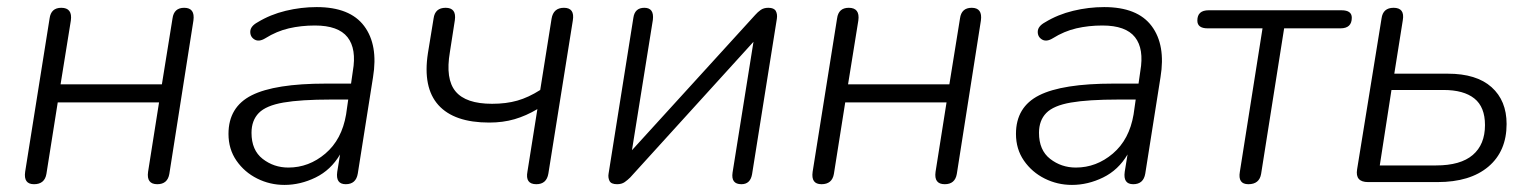

<svg xmlns="http://www.w3.org/2000/svg" viewBox="-20 -514 4330 542"><path d="M76 6Q46 6 51 -29L120 -462Q124 -492 153 -492Q185 -492 180 -456L151 -276H437L467 -462Q471 -492 500 -492Q531 -492 526 -456L458 -23Q453 6 424 6Q393 6 398 -29L429 -225H143L111 -23Q106 6 76 6Z M783 8Q742 8 706 -10Q670 -28 647.5 -60.5Q625 -93 625 -136Q625 -212 690.5 -245Q756 -278 900 -278H971L976 -313Q987 -376 961 -409Q935 -442 869 -442Q830 -442 795.5 -434Q761 -426 729 -406Q711 -395 698.5 -402.5Q686 -410 686.5 -425Q687 -440 707 -451Q743 -473 786.5 -483.5Q830 -494 874 -494Q968 -494 1008 -440.5Q1048 -387 1033 -296L990 -24Q985 6 956 6Q927 6 932 -29L940 -78Q914 -34 871 -13Q828 8 783 8ZM794 -41Q852 -41 898.5 -80.5Q945 -120 957 -191L963 -233H914Q829 -233 780 -224.5Q731 -216 710.5 -195Q690 -174 690 -139Q690 -90 721.5 -65.5Q753 -41 794 -41Z M1494 6Q1462 6 1469 -30L1497 -206Q1465 -187 1432.5 -177.5Q1400 -168 1361 -168Q1262 -168 1217.5 -217.5Q1173 -267 1188 -364L1204 -462Q1208 -492 1238 -492Q1269 -492 1264 -457L1250 -367Q1237 -291 1266 -256Q1295 -221 1369 -221Q1409 -221 1440.5 -230Q1472 -239 1505 -260L1537 -461Q1542 -492 1572 -492Q1603 -492 1597 -456L1528 -24Q1523 6 1494 6Z M1722 6Q1705 6 1700.5 -3.5Q1696 -13 1698 -24L1768 -464Q1772 -492 1799 -492Q1827 -492 1823 -458L1764 -90L2112 -472Q2119 -480 2127.5 -486Q2136 -492 2149 -492Q2165 -492 2170 -483Q2175 -474 2173 -461L2103 -22Q2098 6 2073 6Q2043 6 2048 -27L2107 -396L1759 -13Q1752 -6 1743.5 0Q1735 6 1722 6Z M2299 6Q2269 6 2274 -29L2343 -462Q2347 -492 2376 -492Q2408 -492 2403 -456L2374 -276H2660L2690 -462Q2694 -492 2723 -492Q2754 -492 2749 -456L2681 -23Q2676 6 2647 6Q2616 6 2621 -29L2652 -225H2366L2334 -23Q2329 6 2299 6Z M3006 8Q2965 8 2929 -10Q2893 -28 2870.5 -60.5Q2848 -93 2848 -136Q2848 -212 2913.5 -245Q2979 -278 3123 -278H3194L3199 -313Q3210 -376 3184 -409Q3158 -442 3092 -442Q3053 -442 3018.5 -434Q2984 -426 2952 -406Q2934 -395 2921.5 -402.5Q2909 -410 2909.5 -425Q2910 -440 2930 -451Q2966 -473 3009.5 -483.5Q3053 -494 3097 -494Q3191 -494 3231 -440.5Q3271 -387 3256 -296L3213 -24Q3208 6 3179 6Q3150 6 3155 -29L3163 -78Q3137 -34 3094 -13Q3051 8 3006 8ZM3017 -41Q3075 -41 3121.5 -80.5Q3168 -120 3180 -191L3186 -233H3137Q3052 -233 3003 -224.5Q2954 -216 2933.5 -195Q2913 -174 2913 -139Q2913 -90 2944.5 -65.5Q2976 -41 3017 -41Z M3504 6Q3474 6 3480 -29L3544 -434H3389Q3360 -434 3360 -456Q3360 -485 3392 -485H3767Q3796 -485 3796 -464Q3796 -434 3764 -434H3605L3540 -23Q3535 6 3504 6Z M3842 0Q3805 0 3811 -36L3880 -462Q3884 -492 3914 -492Q3946 -492 3940 -457L3916 -306H4067Q4148 -306 4190.5 -268Q4233 -230 4233 -164Q4233 -87 4181.5 -43.5Q4130 0 4038 0ZM3875 -47H4034Q4103 -47 4137.5 -76.5Q4172 -106 4172 -161Q4172 -212 4142 -236Q4112 -260 4055 -260H3908Z"/></svg>

Font: Nunito Light
Style: Italic
Weight: 300
Italic angle: -9°
Designer: Vernon Adams
Foundry: Vernon Adams
Version: Version 3.601; ttfautohint (v1.8.2.53-6de2)